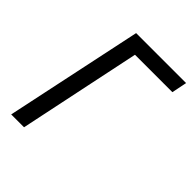

<svg xmlns="http://www.w3.org/2000/svg" viewBox="-202 -827 940 940"><g transform="rotate(45 267.5 -357.0)"><path d="M38 0 189 -714H535L519 -635H260L127 0Z"/></g></svg>

Font: Noto Sans Display
Style: Italic
Weight: 400
Italic angle: -12°
Designer: Monotype Design Team
Foundry: Monotype Imaging Inc.
Version: Version 2.003